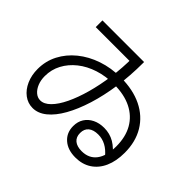

<svg xmlns="http://www.w3.org/2000/svg" viewBox="-167 -1026 1334 1334"><g transform="rotate(45 500.0 -358.5)"><path d="M700 45Q625 45 580 5.5Q535 -34 535 -99Q535 -143 555.5 -175Q576 -207 612.5 -225Q649 -243 697 -243Q752 -243 797.5 -216.5Q843 -190 885 -133L841 -106Q780 -181 700 -181Q654 -181 628.5 -160Q603 -139 603 -99Q603 -59 628.5 -38Q654 -17 700 -17Q771 -17 809 -67Q847 -117 847 -211Q847 -304 809.5 -369.5Q772 -435 701.5 -470Q631 -505 531 -505Q450 -505 380.5 -482.5Q311 -460 259.5 -419Q208 -378 179 -323.5Q150 -269 150 -205Q150 -165 163 -133Q176 -101 198 -82Q220 -63 247 -63Q284 -63 320 -99Q356 -135 387 -199.5Q418 -264 441.5 -348.5Q465 -433 478.5 -530Q492 -627 492 -729L529 -696H160V-762H569V-752Q569 -628 552.5 -514Q536 -400 506 -304Q476 -208 436 -137Q396 -66 348 -27Q300 12 247 12Q200 12 162 -16.5Q124 -45 102 -94.5Q80 -144 80 -205Q80 -283 114.5 -349.5Q149 -416 210.5 -466Q272 -516 354 -544Q436 -572 531 -572Q651 -572 738 -529.5Q825 -487 872.5 -408Q920 -329 920 -221Q920 -139 893.5 -79.5Q867 -20 817.5 12.5Q768 45 700 45Z"/></g></svg>

Font: M PLUS 1 Code
Style: Regular
Weight: 400
Designer: Coji Morishita
Foundry: UNDERFOREST DESIGN
Version: Version 1.005